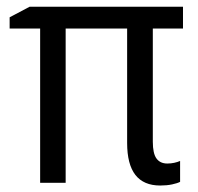

<svg xmlns="http://www.w3.org/2000/svg" viewBox="-20 -556 602 584"><path d="M488.8 -58.6Q500 -58.6 510 -60.8Q520 -63 527.8 -66.4V-2.9Q519.5 1.5 503.4 4.9Q487.3 8.3 467.3 8.3Q417 8.3 391.8 -23.9Q366.7 -56.2 366.7 -121.1V-469.2H179.7V0H102.1V-469.2H9.3V-503.4L70.3 -535.6H536.6V-469.2H444.8V-125Q444.8 -88.9 456.1 -73.7Q467.3 -58.6 488.8 -58.6Z"/></svg>

Font: Open Sans SemiCondensed
Style: Regular
Weight: 400
Width: 4
Designer: Monotype Design Team
Foundry: Monotype Imaging Inc.
Version: Version 3.000